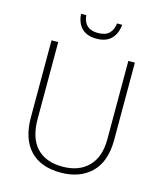

<svg xmlns="http://www.w3.org/2000/svg" viewBox="-132 -1002 937 1108"><g transform="rotate(15 337.0 -448.0)"><path d="M586 -714V-252Q586 -123 518 -56.5Q450 10 335 10Q216 10 152 -58Q88 -126 88 -254V-714H128V-255Q128 -142 182 -84Q236 -26 337 -26Q434 -26 490.5 -82.5Q547 -139 547 -246V-714ZM459 -906Q453 -850 422 -820Q391 -790 335 -790Q279 -790 248 -820Q217 -850 213 -906H244Q252 -824 335 -824Q379 -824 401.5 -845.5Q424 -867 428 -906Z"/></g></svg>

Font: Noto Sans Disp ExtLt
Style: Regular
Weight: 200
Designer: Monotype Design Team
Foundry: Monotype Imaging Inc.
Version: Version 2.000;GOOG;noto-source:20170915:90ef993387c0